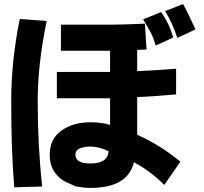

<svg xmlns="http://www.w3.org/2000/svg" viewBox="-20 -799 1002 942"><path d="M790 -745Q814 -753 842 -765L878 -779Q900 -741 939 -655L850 -613Q826 -687 790 -745ZM798 -600 744 -576Q734 -611 721 -636.5Q708 -662 682 -704Q747 -731 771 -740Q794 -705 806.5 -678.5Q819 -652 830 -615ZM35 -303Q35 -500 77 -706L142 -701Q165 -700 209 -696Q165 -484 165 -303Q165 -82 187 116L50 120Q35 -53 35 -303ZM830 45 786 108Q715 38 637 -3Q607 123 423 123Q395 123 353 116Q345 112 309 96.5Q273 81 248.5 46.5Q224 12 224 -40Q224 -117 281 -158Q338 -199 423 -199Q483 -199 520 -186V-317H259V-446H520V-550H279V-678H524Q578 -678 691 -683Q697 -595 699 -556L653 -554V-450Q703 -451 844 -462V-336Q709 -324 653 -323V-138Q712 -111 762 -80Q812 -49 865 -6ZM423 -80Q394 -80 372 -71Q350 -62 350 -40Q350 3 423 3Q466 3 488 -11.5Q510 -26 513 -57Q465 -80 423 -80Z"/></svg>

Font: Gmarket Sans TTF Bold
Style: Regular
Weight: 700
Designer: Creative Director : Sungho Lee; Art Director : Kiwoong Choi; Project Manager : Sori Yang, Jongwook Yoon; Font Designer :
Foundry: Sandoll Inc.
Version: Version 1.000;hotconv 1.0.109;makeotfexe 2.5.65596